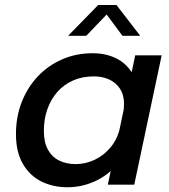

<svg xmlns="http://www.w3.org/2000/svg" viewBox="-20 -758 692 788"><path d="M256.5 10.5Q198 10.5 150.2 -13Q102.5 -36.5 74 -85.2Q45.5 -134 45.5 -208Q45.5 -278.5 69 -338.8Q92.5 -399 134.8 -444Q177 -489 234.5 -514.2Q292 -539.5 360.5 -539.5Q414 -539.5 456 -519Q498 -498.5 522.5 -458Q547 -417.5 547 -359Q547 -344.5 544.8 -324Q542.5 -303.5 538.5 -289L484 -288.5Q486.5 -296.5 487.8 -309.5Q489 -322.5 489 -331Q489 -368.5 472.5 -393.8Q456 -419 428 -431.8Q400 -444.5 366 -444.5Q318 -444.5 280 -427.8Q242 -411 215.2 -380.5Q188.5 -350 174.2 -309.2Q160 -268.5 160 -220.5Q160 -173.5 177 -143.2Q194 -113 223.5 -98.8Q253 -84.5 290.5 -84.5Q330.5 -84.5 368.5 -102.2Q406.5 -120 434.8 -154.5Q463 -189 473.5 -238L533 -233.5Q516 -153 474 -98.5Q432 -44 375.5 -16.8Q319 10.5 256.5 10.5ZM531 0H422.5L535 -531H643.5ZM259.5 -611 383 -737.5H458L555.5 -611H482.5L404.5 -716.5H435L334 -611Z"/></svg>

Font: Epilogue Medium
Style: Italic
Weight: 500
Italic angle: -12°
Designer: Tyler Finck
Foundry: Etcetera Type Co
Version: Version 2.112